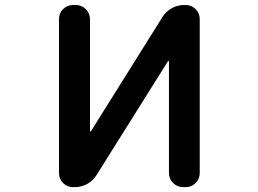

<svg xmlns="http://www.w3.org/2000/svg" viewBox="-20 -775 1040 774"><path d="M718.8 -20.5Q695.3 -20.5 678.2 -37.1Q661.1 -53.7 661.1 -78.1V-527.3Q661.1 -528.3 659.7 -528.8Q658.2 -529.3 657.2 -528.3L369.1 -69.3Q354.5 -45.9 331.1 -33.2Q307.6 -20.5 280.3 -20.5H275.4Q251 -20.5 234.4 -37.1Q217.8 -53.7 217.8 -78.1V-697.3Q217.8 -721.7 234.4 -738.3Q251 -754.9 275.4 -754.9H285.2Q308.6 -754.9 325.7 -738.3Q342.8 -721.7 342.8 -697.3V-247.1Q342.8 -246.1 344.2 -245.6Q345.7 -245.1 346.7 -246.1L634.8 -706.1Q649.4 -729.5 672.9 -742.2Q696.3 -754.9 723.6 -754.9H727.5Q752 -754.9 768.6 -738.3Q785.2 -721.7 785.2 -697.3V-78.1Q785.2 -53.7 768.6 -37.1Q752 -20.5 727.5 -20.5Z"/></svg>

Font: Rounded Mgen+ 2m medium
Style: Regular
Weight: 500
Designer: [Source Han Sans]
Ryoko NISHIZUKA  (kana & ideographs); Paul D. Hunt (Latin, Greek & Cyrillic); Wenlong ZHANG  (bopomofo
Version: Version 1.059.20150602